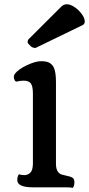

<svg xmlns="http://www.w3.org/2000/svg" viewBox="-20 -884 420 906"><path d="M43 0ZM136.7 0Q61.5 0 61.5 -34.2Q61.5 -51.8 69.3 -61.5Q81.1 -57.6 95.7 -57.6Q110.4 -57.6 122.3 -68.4Q134.3 -79.1 135.3 -108.9V-442.4Q135.3 -476.6 125.7 -490Q116.2 -503.4 91.8 -503.4Q73.7 -503.4 59.1 -499Q50.3 -498 46.4 -512.7Q43 -525.9 50.3 -535.9Q57.6 -545.9 73 -556.9Q88.4 -567.9 106.9 -576.2Q147 -595.2 173.8 -595.2Q200.7 -595.2 213.6 -587.4Q226.6 -579.6 233.4 -566.4Q244.1 -544.9 244.1 -497.1V-106.9Q245.6 -68.4 272 -60.1Q279.3 -57.6 290 -55.7Q300.8 -53.7 309.3 -51Q317.9 -48.3 322.8 -44.9Q331.1 -38.6 331.1 -24.4Q331.1 -6.8 323.7 2.4Q313.5 0 292.5 0ZM147.5 -657.7Q133.8 -657.7 125 -666Q110.4 -679.2 110.4 -684.1Q110.4 -693.4 113.3 -697.3L269.5 -853Q280.3 -863.8 294.7 -863.8Q309.1 -863.8 324.2 -855.2Q339.4 -846.7 352.1 -834Q379.9 -805.2 379.9 -782.2Q379.9 -770.5 370.1 -765.6Z"/></svg>

Font: Quando
Style: Regular
Weight: 400
Version: Version 1.002